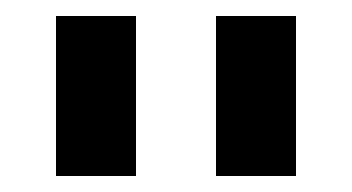

<svg xmlns="http://www.w3.org/2000/svg" viewBox="-20 -720 440 240"><path d="M50 -500H150V-700H50ZM250 -500H350V-700H250Z"/></svg>

Font: Connection Serif
Style: Regular
Weight: 400
Version: Version 0.2